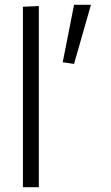

<svg xmlns="http://www.w3.org/2000/svg" viewBox="-20 -776 461 796"><path d="M75 -748 141 -751V0H75ZM287 -511 240 -518 287 -756H357Z"/></svg>

Font: Murecho Light
Style: Regular
Weight: 300
Designer: Neil Summerour
Foundry: Positype
Version: Version 1.010; ttfautohint (v1.8.3)